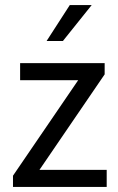

<svg xmlns="http://www.w3.org/2000/svg" viewBox="-20 -734 465 754"><path d="M31 0V-44L287 -419H59V-486H391V-442L135 -67H399V0ZM163 -573 254 -714H340L227 -573Z"/></svg>

Font: RibengUni
Style: Regular
Weight: 400
Designer: (1) Dr. Andrew Glass (Senior Program Manager at Microsoft Corporation)
(2) Bivuti Chakma (Chakma Font Designer & Keyboar
Foundry: Bivuti Chakma
Version: Version 2.2022; Updated on: 03 June 2022; Friday